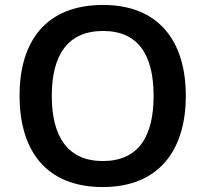

<svg xmlns="http://www.w3.org/2000/svg" viewBox="-20 -745 829 775"><path d="M730 -358C730 -580 620 -725 396 -725C166 -725 59 -579 59 -359C59 -137 166 10 395 10C620 10 730 -137 730 -358ZM189 -358C189 -522 253 -620 396 -620C539 -620 600 -522 600 -358C600 -194 539 -95 395 -95C253 -95 189 -194 189 -358Z"/></svg>

Font: Noto Sans Kayah Li SemiBold
Style: Regular
Weight: 600
Designer: Monotype Design Team, Sérgio Martins
Foundry: Monotype Imaging Inc.
Version: Version 2.002